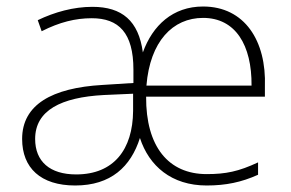

<svg xmlns="http://www.w3.org/2000/svg" viewBox="-20 -560 893 590"><path d="M604 -540C511 -540 449 -482 419 -399C406 -496 355 -539 264 -539C206 -539 148 -523 96 -498L108 -464C163 -492 212 -504 262 -504C345 -504 390 -459 390 -346V-305L295 -299C139 -290 48 -238 48 -133C48 -44 105 10 211 10C321 10 382 -48 410 -136C438 -50 507 10 615 10C674 10 722 0 773 -23V-61C713 -33 674 -25 615 -25C498 -25 428 -109 429 -263H794V-294C799 -434 732 -540 604 -540ZM604 -505C704 -505 754 -421 753 -297H430C441 -433 511 -505 604 -505ZM299 -268 389 -272V-219C388 -101 330 -24 214 -24C133 -24 88 -64 88 -133C88 -221 168 -261 299 -268Z"/></svg>

Font: Noto Sans Sinhala ExtraLight
Style: Regular
Weight: 200
Designer: Jelle Bosma - Monotype Design Team
Foundry: Monotype Imaging Inc.
Version: Version 2.006